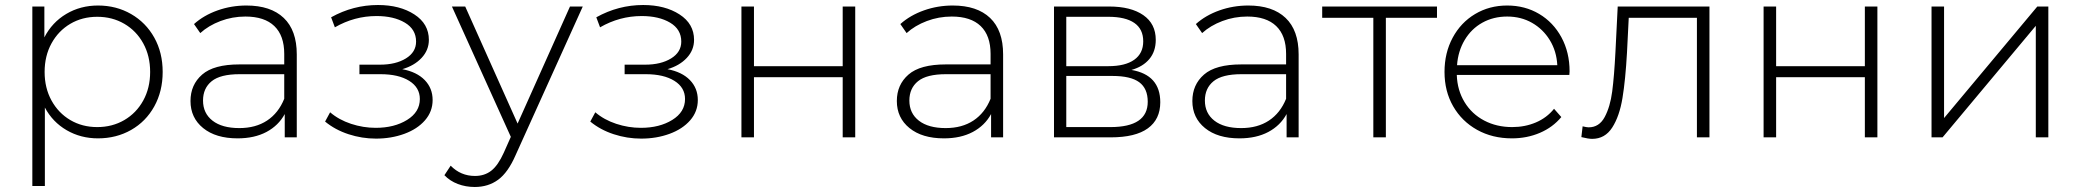

<svg xmlns="http://www.w3.org/2000/svg" viewBox="-20 -548 8300 766"><path d="M159 -119V194H109V-522H157V-399Q188 -459 244.5 -492.5Q301 -526 371 -526Q444 -526 503 -492Q562 -458 595.5 -398Q629 -338 629 -261Q629 -184 595.5 -123.5Q562 -63 503 -29.5Q444 4 371 4Q302 4 246 -28.5Q190 -61 159 -119ZM579 -261Q579 -325 551.5 -375Q524 -425 476 -453Q428 -481 368 -481Q308 -481 260.5 -453Q213 -425 185.5 -375Q158 -325 158 -261Q158 -197 185.5 -147Q213 -97 260.5 -69Q308 -41 368 -41Q428 -41 476 -69Q524 -97 551.5 -147Q579 -197 579 -261Z M1116 -93Q1091 -47 1043 -21.5Q995 4 928 4Q841 4 790.5 -37Q740 -78 740 -145Q740 -210 786.5 -250.5Q833 -291 935 -291H1114V-333Q1114 -406 1074.5 -444Q1035 -482 959 -482Q907 -482 859.5 -464Q812 -446 779 -416L754 -452Q793 -487 848 -506.5Q903 -526 963 -526Q1060 -526 1112 -476.5Q1164 -427 1164 -331V0H1116ZM935 -37Q1000 -37 1045.5 -67Q1091 -97 1114 -154V-252H936Q859 -252 824.5 -224Q790 -196 790 -147Q790 -96 828 -66.5Q866 -37 935 -37Z M1277 -63 1297 -100Q1332 -70 1380.5 -54Q1429 -38 1479 -38Q1553 -38 1604 -69.5Q1655 -101 1655 -153Q1655 -199 1612.5 -225.5Q1570 -252 1498 -252H1414V-290H1496Q1559 -290 1599.5 -315Q1640 -340 1640 -382Q1640 -431 1595.5 -457.5Q1551 -484 1482 -484Q1394 -484 1316 -439L1301 -479Q1389 -528 1488 -528Q1575 -528 1633 -490.5Q1691 -453 1691 -389Q1691 -348 1662 -317Q1633 -286 1585 -272Q1643 -261 1674.5 -228.5Q1706 -196 1706 -149Q1706 -103 1675.5 -68Q1645 -33 1593 -14Q1541 5 1480 5Q1424 5 1370.5 -12.5Q1317 -30 1277 -63Z M1753 151 1778 113Q1818 154 1875 154Q1913 154 1940 133Q1967 112 1990 61L2018 -2L1783 -522H1836L2045 -55L2254 -522H2305L2037 71Q2007 140 1967.5 169Q1928 198 1874 198Q1838 198 1806.5 186Q1775 174 1753 151Z M2335 -63 2355 -100Q2390 -70 2438.5 -54Q2487 -38 2537 -38Q2611 -38 2662 -69.5Q2713 -101 2713 -153Q2713 -199 2670.5 -225.5Q2628 -252 2556 -252H2472V-290H2554Q2617 -290 2657.5 -315Q2698 -340 2698 -382Q2698 -431 2653.5 -457.5Q2609 -484 2540 -484Q2452 -484 2374 -439L2359 -479Q2447 -528 2546 -528Q2633 -528 2691 -490.5Q2749 -453 2749 -389Q2749 -348 2720 -317Q2691 -286 2643 -272Q2701 -261 2732.5 -228.5Q2764 -196 2764 -149Q2764 -103 2733.5 -68Q2703 -33 2651 -14Q2599 5 2538 5Q2482 5 2428.5 -12.5Q2375 -30 2335 -63Z M2938 -522H2988V-284H3342V-522H3392V0H3342V-240H2988V0H2938Z M3934 -93Q3909 -47 3861 -21.5Q3813 4 3746 4Q3659 4 3608.5 -37Q3558 -78 3558 -145Q3558 -210 3604.5 -250.5Q3651 -291 3753 -291H3932V-333Q3932 -406 3892.5 -444Q3853 -482 3777 -482Q3725 -482 3677.5 -464Q3630 -446 3597 -416L3572 -452Q3611 -487 3666 -506.5Q3721 -526 3781 -526Q3878 -526 3930 -476.5Q3982 -427 3982 -331V0H3934ZM3753 -37Q3818 -37 3863.5 -67Q3909 -97 3932 -154V-252H3754Q3677 -252 3642.5 -224Q3608 -196 3608 -147Q3608 -96 3646 -66.5Q3684 -37 3753 -37Z M4185 -522H4405Q4492 -522 4541.5 -487.5Q4591 -453 4591 -389Q4591 -343 4565.5 -312.5Q4540 -282 4494 -269Q4609 -249 4609 -140Q4609 -72 4559.5 -36Q4510 0 4411 0H4185ZM4559 -142Q4559 -195 4525 -220Q4491 -245 4418 -245H4234V-41H4410Q4559 -41 4559 -142ZM4541 -383Q4541 -432 4505.5 -456.5Q4470 -481 4402 -481H4234V-284H4402Q4469 -284 4505 -309.5Q4541 -335 4541 -383Z M5113 -93Q5088 -47 5040 -21.5Q4992 4 4925 4Q4838 4 4787.5 -37Q4737 -78 4737 -145Q4737 -210 4783.5 -250.5Q4830 -291 4932 -291H5111V-333Q5111 -406 5071.5 -444Q5032 -482 4956 -482Q4904 -482 4856.5 -464Q4809 -446 4776 -416L4751 -452Q4790 -487 4845 -506.5Q4900 -526 4960 -526Q5057 -526 5109 -476.5Q5161 -427 5161 -331V0H5113ZM4932 -37Q4997 -37 5042.5 -67Q5088 -97 5111 -154V-252H4933Q4856 -252 4821.5 -224Q4787 -196 4787 -147Q4787 -96 4825 -66.5Q4863 -37 4932 -37Z M5459 -477H5255V-522H5713V-477H5509V0H5459Z M5743 -261Q5743 -337 5775.5 -397.5Q5808 -458 5865 -492Q5922 -526 5993 -526Q6064 -526 6120.5 -492.5Q6177 -459 6209.5 -399Q6242 -339 6242 -263L6241 -249H5792Q5794 -188 5823 -140.5Q5852 -93 5901.5 -67Q5951 -41 6013 -41Q6064 -41 6107.5 -59.5Q6151 -78 6180 -114L6209 -81Q6175 -40 6123.5 -18Q6072 4 6012 4Q5934 4 5873 -30Q5812 -64 5777.5 -124Q5743 -184 5743 -261ZM6193 -288Q6190 -344 6163 -388Q6136 -432 6092 -457Q6048 -482 5993 -482Q5938 -482 5894 -457.5Q5850 -433 5823.5 -388.5Q5797 -344 5793 -288Z M6318 -40Q6360 -40 6382 -81Q6404 -122 6412 -183Q6420 -244 6425 -342L6434 -522H6800V0H6750V-477H6478L6471 -338Q6465 -230 6453 -157Q6441 -84 6412 -39Q6383 6 6332 6Q6317 6 6289 -1L6294 -44Q6310 -40 6318 -40Z M7016 -522H7066V-284H7420V-522H7470V0H7420V-240H7066V0H7016Z M7686 -522H7736V-77L8108 -522H8152V0H8102V-445L7730 0H7686Z"/></svg>

Font: Goldbeck Next Light
Style: Regular
Weight: 300
Designer: Julieta Ulanovsky
Foundry: Julieta Ulanovsky
Version: Version 7.200